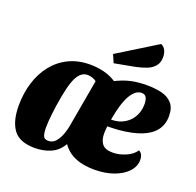

<svg xmlns="http://www.w3.org/2000/svg" viewBox="-137 -920 1105 1084"><g transform="rotate(20 416.0 -378.0)"><path d="M180 20Q89 20 51.5 -30.5Q14 -81 14 -175Q14 -249 34 -313.5Q54 -378 92.5 -426.5Q131 -475 187 -502.5Q243 -530 316 -530Q358 -530 398.5 -520Q439 -510 472 -488Q518 -511 560.5 -520.5Q603 -530 655 -530Q705 -530 744.5 -520.5Q784 -511 808 -484.5Q832 -458 832 -408Q832 -357 804.5 -321.5Q777 -286 724 -265.5Q671 -245 593 -238Q576 -237 559 -236Q542 -235 524 -235Q523 -224 522 -212.5Q521 -201 521 -193Q521 -151 539.5 -128.5Q558 -106 603 -106Q640 -106 679.5 -122.5Q719 -139 739 -169Q753 -161 758.5 -149Q764 -137 764 -121Q764 -81 734.5 -49Q705 -17 653.5 1.5Q602 20 535 20Q506 20 471 14Q436 8 403 -10Q370 -28 345 -63Q319 -18 276 1Q233 20 180 20ZM238 -44Q265 -44 282.5 -64.5Q300 -85 310.5 -114Q321 -143 325 -169L375 -452Q364 -461 348.5 -465.5Q333 -470 321 -470Q302 -470 286 -458.5Q270 -447 257 -421.5Q244 -396 233.5 -352Q223 -308 213 -242Q210 -218 207 -194.5Q204 -171 202.5 -148.5Q201 -126 201 -107Q201 -82 207 -63Q213 -44 238 -44ZM531 -278Q566 -278 593 -289.5Q620 -301 639 -320.5Q658 -340 668.5 -366.5Q679 -393 679 -425Q679 -449 671 -464Q663 -479 642 -479Q625 -479 609 -467.5Q593 -456 578.5 -432Q564 -408 552 -369.5Q540 -331 531 -278ZM436 -582 415 -630 651 -776Q670 -768 678.5 -749.5Q687 -731 687 -710Q687 -676 669 -655Q651 -634 622 -623Q593 -612 559 -605Z"/></g></svg>

Font: Sansita Swashed Light ExtraBold
Style: Regular
Weight: 800
Version: Version 1.003